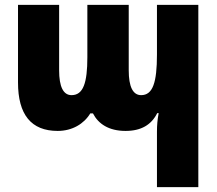

<svg xmlns="http://www.w3.org/2000/svg" viewBox="-20 -528 890 789"><path d="M625 241H795V-508H625V-304C625 -189 608 -137 560 -137C526 -137 509 -172 509 -239V-508H339V-293C339 -187 322 -137 274 -137C240 -137 223 -172 223 -239V-508H54V-189C54 -57 108 10 217 10C277 10 325 -19 351 -62H362C384 -19 427 10 496 10C560 10 602 -15 626 -63H632C627 -36 625 -14 625 13Z"/></svg>

Font: Noto Sans Armenian Condensed Black
Style: Regular
Weight: 900
Width: 3
Designer: Monotype Design Team
Foundry: Monotype Imaging Inc.
Version: Version 2.008